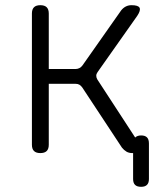

<svg xmlns="http://www.w3.org/2000/svg" viewBox="-20 -580 640 740"><path d="M524 140Q508 140 500.5 132.5Q493 125 493 110V10H490Q477 10 467.5 4.5Q458 -1 450 -11L297 -243Q292 -250 286 -253.5Q280 -257 271 -257H168V-22Q168 -6 160 2Q152 10 135.5 10Q119 10 111 2Q103 -6 103 -22V-528Q103 -544 111 -552Q119 -560 135.5 -560Q152 -560 160 -552Q168 -544 168 -528V-314H271Q279 -314 286 -317.5Q293 -321 298 -328L447 -540Q455 -550 465 -555Q475 -560 487 -560Q513 -560 518 -550Q523 -540 509 -519L356 -302Q351 -295 351 -288Q351 -281 355 -274L501 -50Q509 -58 524 -58Q539 -58 546.5 -50.5Q554 -43 554 -27V110Q554 125 546.5 132.5Q539 140 524 140Z"/></svg>

Font: Maple Mono ExtraLight
Style: Regular
Weight: 275
Monospace: yes
Designer: subframe7536
Version: Version 7.000